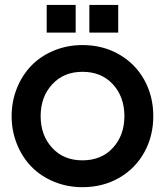

<svg xmlns="http://www.w3.org/2000/svg" viewBox="-20 -757 678 789"><path d="M318.8 -571.8Q402.8 -571.8 469.5 -533.4Q536.1 -495.1 573 -428.5Q609.9 -361.8 609.9 -279.8Q609.9 -197.8 573 -131.1Q536.1 -64.5 469.5 -26.1Q402.8 12.2 318.8 12.2Q256.3 12.2 201.9 -10.3Q147.5 -32.7 109.4 -71.8Q71.3 -110.8 49.6 -164.8Q27.8 -218.8 27.8 -279.8Q27.8 -340.8 49.6 -394.8Q71.3 -448.7 109.4 -487.8Q147.5 -526.9 201.9 -549.3Q256.3 -571.8 318.8 -571.8ZM318.8 -98.1Q397 -98.1 444.1 -149.7Q491.2 -201.2 491.2 -279.8Q491.2 -358.9 444.1 -410.4Q397 -461.9 318.8 -461.9Q241.7 -461.9 194.3 -410.2Q147 -358.4 147 -279.8Q147 -201.2 194.1 -149.7Q241.2 -98.1 318.8 -98.1ZM171.9 -623V-736.8H291V-623ZM347.2 -623V-736.8H465.8V-623Z"/></svg>

Font: TASA Explorer SemiBold
Style: Regular
Weight: 600
Designer: Weizhong Zhang
Foundry: Local Remote
Version: Version 1.000;Glyphs 3.1.2 (3151)